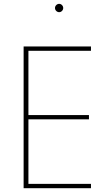

<svg xmlns="http://www.w3.org/2000/svg" viewBox="-20 -996 568 1016"><path d="M105 0V-750H461.4V-727.1H130.4V-387.2H450.7V-364.7H130.4V-22.9H461.4V0ZM277.6 -938.2Q271 -944.8 271 -953.6Q271 -962.4 277.6 -969Q284.2 -975.6 293 -975.6Q301.8 -975.6 308.1 -969Q314.5 -962.4 314.5 -953.6Q314.5 -944.8 308.1 -938.2Q301.8 -931.6 293 -931.6Q284.2 -931.6 277.6 -938.2Z"/></svg>

Font: Spartan MB Thin
Style: Regular
Weight: 100
Designer: Matt Bailey, Mirko Velimirovic
Foundry: Matt Bailey
Version: Version 1.005